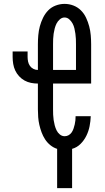

<svg xmlns="http://www.w3.org/2000/svg" viewBox="-20 -763 540 988"><path d="M274 205V3Q255 -3 239 -16Q223 -29 212 -46Q201 -63 194 -82Q187 -101 182.5 -120.5Q178 -140 176.5 -160Q175 -180 175 -200V-333Q157 -333 139.5 -336.5Q122 -340 106.5 -348.5Q91 -357 78.5 -370.5Q66 -384 58.5 -400Q51 -416 48 -434Q45 -452 45 -470V-498H122V-470Q122 -458 124.5 -446Q127 -434 134 -424Q141 -414 152 -408.5Q163 -403 175 -403V-535Q175 -558 177 -581.5Q179 -605 185 -627.5Q191 -650 201.5 -671.5Q212 -693 228 -709.5Q244 -726 266.5 -734.5Q289 -743 312 -743Q336 -743 358 -734.5Q380 -726 396.5 -709.5Q413 -693 423 -671.5Q433 -650 439 -627.5Q445 -605 447 -581.5Q449 -558 449 -535V-333H253V-200Q253 -186 253.5 -172.5Q254 -159 256 -145.5Q258 -132 261.5 -118.5Q265 -105 271 -92.5Q277 -80 288 -71Q299 -62 313 -62Q324 -62 333.5 -67.5Q343 -73 349 -82Q355 -91 358.5 -101.5Q362 -112 364.5 -122.5Q367 -133 368 -143.5Q369 -154 369 -165H447Q446 -139 441 -113.5Q436 -88 424.5 -64.5Q413 -41 394.5 -22.5Q376 -4 351 3V205ZM253 -403H371V-535Q371 -549 370.5 -562.5Q370 -576 368 -589.5Q366 -603 363 -616.5Q360 -630 353.5 -642Q347 -654 336.5 -663.5Q326 -673 312 -673Q299 -673 288 -663.5Q277 -654 271 -642Q265 -630 261.5 -616.5Q258 -603 256 -589.5Q254 -576 253.5 -562.5Q253 -549 253 -535Z"/></svg>

Font: Zed Mono
Style: Regular
Weight: 400
Monospace: yes
Designer: Belleve Invis
Foundry: Belleve Invis
Version: Version 1.0.0; ttfautohint (v1.8.4)